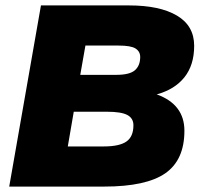

<svg xmlns="http://www.w3.org/2000/svg" viewBox="-20 -688 736 708"><path d="M660 -206Q660 -98 589.5 -49Q519 0 364 0H14L131 -668H456Q569 -668 632.5 -630.5Q696 -593 696 -519Q696 -448 660 -403Q624 -358 558 -340Q660 -303 660 -206ZM472 -226Q472 -252 449.5 -264Q427 -276 374 -276H252L230 -148H363Q420 -148 446 -166Q472 -184 472 -226ZM497 -478Q497 -498 480 -509Q463 -520 417 -520H295L276 -412H409Q458 -412 477.5 -429Q497 -446 497 -478Z"/></svg>

Font: Celebes Black
Style: Italic
Weight: 900
Italic angle: -10°
Designer: Anugrah Pasau
Foundry: Lafontype
Version: Version 1.000; ttfautohint (v1.8.4)